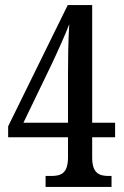

<svg xmlns="http://www.w3.org/2000/svg" viewBox="-20 -734 486 754"><path d="M159 0H418V-43H408C371 -43 342 -52 342 -115V-195H432V-252H342V-714H246L12 -238V-195H247V-115C247 -52 218 -43 181 -43H159ZM72 -252 182 -480C203 -524 239 -604 252 -639C248 -577 247 -498 247 -440V-252Z"/></svg>

Font: Noto Serif Georgian ExtraCondensed Medium
Style: Regular
Weight: 500
Width: 2
Designer: Monotype Design Team, Akaki Razmadze
Foundry: Google LLC
Version: Version 2.003